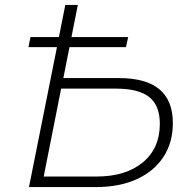

<svg xmlns="http://www.w3.org/2000/svg" viewBox="-20 -762 775 782"><path d="M98 0 212 -570H96L104 -611H220L246 -742H297L271 -611H502L493 -570H263L238 -444H465Q684 -444 684 -261Q684 -181 645.5 -122.5Q607 -64 536.5 -32Q466 0 369 0ZM158 -43H373Q492 -43 561.5 -100.5Q631 -158 631 -258Q631 -332 588 -366.5Q545 -401 453 -401H229Z"/></svg>

Font: Montserrat Light
Style: Italic
Weight: 300
Italic angle: -11.3°
Designer: Julieta Ulanovsky
Foundry: Julieta Ulanovsky
Version: Version 9.000; ttfautohint (v1.8.4.7-5d5b)